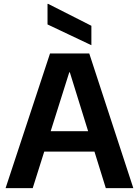

<svg xmlns="http://www.w3.org/2000/svg" viewBox="-20 -978 722 998"><path d="M9 0 240 -700H444L673 0H530L343 -602H340L150 0ZM122 -190 158 -296H514L549 -190ZM455 -743 227 -851V-958H230L455 -844Z"/></svg>

Font: DM Sans 9pt 36pt
Style: Bold
Weight: 700
Version: Version 4.004;gftools[0.9.30]